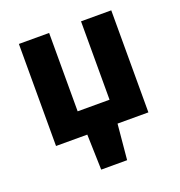

<svg xmlns="http://www.w3.org/2000/svg" viewBox="-122 -600 823 877"><g transform="rotate(-20 289.0 -162.0)"><path d="M65 0V-496H212V-115H367V-496H514V0H364L348 172H222L217 0Z"/></g></svg>

Font: TT Toshiba Sans
Style: Bold
Weight: 700
Designer: Paul D. Hunt
Foundry: Toshiba Corporation
Version: Version 2.020;PS 2.000;hotconv 1.0.86;makeotf.lib2.5.63406